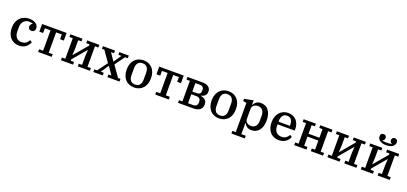

<svg xmlns="http://www.w3.org/2000/svg" viewBox="42 -2096 7678 3619"><g transform="rotate(20 3881.0 -286.0)"><path d="M286 12Q227 12 181.5 -8Q136 -28 105 -64Q74 -100 58 -150Q42 -200 42 -260Q42 -324 61 -374.5Q80 -425 114 -460Q148 -495 194.5 -513.5Q241 -532 296 -532Q382 -532 430.5 -496Q479 -460 479 -404Q479 -369 460 -349.5Q441 -330 409 -330Q376 -330 359 -348.5Q342 -367 342 -395Q342 -418 354 -435Q366 -452 385 -460V-465Q373 -470 355 -474.5Q337 -479 310 -479Q277 -479 250 -467Q223 -455 204 -433.5Q185 -412 174.5 -382Q164 -352 164 -315V-228Q164 -153 201 -109.5Q238 -66 302 -66Q362 -66 395.5 -92Q429 -118 447 -156L490 -130Q481 -104 464 -79Q447 -54 422 -33.5Q397 -13 363 -0.5Q329 12 286 12Z M665 -54H745V-462H631V-367H555V-520H1047V-367H971V-462H857V-54H937V0H665Z M1122 -54H1190V-466H1122V-520H1365V-466H1299V-296L1291 -166H1295L1526 -439V-466H1460V-520H1703V-466H1635V-54H1703V0H1460V-54H1526V-224L1534 -354H1530L1299 -81V-54H1365V0H1122Z M1772 -54H1828L1974 -251L1824 -466H1775V-520H2017V-466H1957L2059 -315H2063L2165 -466H2105V-520H2294V-466H2238L2096 -270L2248 -54H2297V0H2054V-54H2114L2010 -206H2005L1901 -54H1961V0H1772Z M2590 -47Q2653 -47 2682.5 -86Q2712 -125 2712 -190V-330Q2712 -395 2682.5 -434Q2653 -473 2590 -473Q2527 -473 2497.5 -434Q2468 -395 2468 -330V-190Q2468 -125 2497.5 -86Q2527 -47 2590 -47ZM2590 12Q2535 12 2490 -7Q2445 -26 2413 -61Q2381 -96 2363.5 -146.5Q2346 -197 2346 -260Q2346 -323 2363.5 -373.5Q2381 -424 2413 -459Q2445 -494 2490 -513Q2535 -532 2590 -532Q2645 -532 2690 -513Q2735 -494 2767 -459Q2799 -424 2816.5 -373.5Q2834 -323 2834 -260Q2834 -197 2816.5 -146.5Q2799 -96 2767 -61Q2735 -26 2690 -7Q2645 12 2590 12Z M3014 -54H3094V-462H2980V-367H2904V-520H3396V-367H3320V-462H3206V-54H3286V0H3014Z M3471 -54H3539V-466H3471V-520H3773Q3853 -520 3895 -486.5Q3937 -453 3937 -394Q3937 -340 3907.5 -312.5Q3878 -285 3830 -275V-270Q3882 -264 3918.5 -232.5Q3955 -201 3955 -144Q3955 -73 3908.5 -36.5Q3862 0 3774 0H3471ZM3750 -58Q3793 -58 3815.5 -78.5Q3838 -99 3838 -135V-160Q3838 -196 3816.5 -216.5Q3795 -237 3754 -237H3651V-58ZM3746 -293Q3782 -293 3801.5 -312Q3821 -331 3821 -365V-390Q3821 -424 3800.5 -443Q3780 -462 3742 -462H3651V-293Z M4294 -47Q4357 -47 4386.5 -86Q4416 -125 4416 -190V-330Q4416 -395 4386.5 -434Q4357 -473 4294 -473Q4231 -473 4201.5 -434Q4172 -395 4172 -330V-190Q4172 -125 4201.5 -86Q4231 -47 4294 -47ZM4294 12Q4239 12 4194 -7Q4149 -26 4117 -61Q4085 -96 4067.5 -146.5Q4050 -197 4050 -260Q4050 -323 4067.5 -373.5Q4085 -424 4117 -459Q4149 -494 4194 -513Q4239 -532 4294 -532Q4349 -532 4394 -513Q4439 -494 4471 -459Q4503 -424 4520.5 -373.5Q4538 -323 4538 -260Q4538 -197 4520.5 -146.5Q4503 -96 4471 -61Q4439 -26 4394 -7Q4349 12 4294 12Z M4614 146H4682V-440L4614 -453V-497L4794 -532V-442H4799Q4815 -478 4851 -505Q4887 -532 4945 -532Q4993 -532 5032 -513.5Q5071 -495 5098 -460Q5125 -425 5140 -374.5Q5155 -324 5155 -260Q5155 -196 5140 -145.5Q5125 -95 5098 -60Q5071 -25 5032 -6.5Q4993 12 4945 12Q4886 12 4850.5 -15Q4815 -42 4799 -78H4794V146H4882V200H4614ZM4910 -60Q4967 -60 5001 -99Q5035 -138 5035 -207V-313Q5035 -382 5001 -421Q4967 -460 4910 -460Q4887 -460 4866.5 -453.5Q4846 -447 4829.5 -434Q4813 -421 4803.5 -403Q4794 -385 4794 -362V-158Q4794 -135 4803.5 -117Q4813 -99 4829.5 -86Q4846 -73 4866.5 -66.5Q4887 -60 4910 -60Z M5495 12Q5437 12 5392 -7.5Q5347 -27 5316 -63Q5285 -99 5268.5 -149Q5252 -199 5252 -260Q5252 -322 5269.5 -372Q5287 -422 5318.5 -457.5Q5350 -493 5393.5 -512.5Q5437 -532 5489 -532Q5542 -532 5584 -514.5Q5626 -497 5655.5 -465Q5685 -433 5701 -388Q5717 -343 5717 -288V-261H5373V-229Q5373 -151 5412 -108.5Q5451 -66 5517 -66Q5575 -66 5610.5 -91.5Q5646 -117 5663 -155L5706 -129Q5697 -103 5679.5 -78Q5662 -53 5636 -33Q5610 -13 5575 -0.5Q5540 12 5495 12ZM5373 -314H5601V-325Q5601 -397 5573.5 -436.5Q5546 -476 5489 -476Q5433 -476 5403 -437.5Q5373 -399 5373 -327Z M5801 -54H5869V-466H5801V-520H6047V-466H5981V-294H6200V-466H6134V-520H6380V-466H6312V-54H6380V0H6134V-54H6200V-236H5981V-54H6047V0H5801Z M6468 -54H6536V-466H6468V-520H6711V-466H6645V-296L6637 -166H6641L6872 -439V-466H6806V-520H7049V-466H6981V-54H7049V0H6806V-54H6872V-224L6880 -354H6876L6645 -81V-54H6711V0H6468Z M7137 -54H7205V-466H7137V-520H7380V-466H7314V-296L7306 -166H7310L7541 -439V-466H7475V-520H7718V-466H7650V-54H7718V0H7475V-54H7541V-224L7549 -354H7545L7314 -81V-54H7380V0H7137ZM7428 -591Q7384 -591 7351.5 -600.5Q7319 -610 7297.5 -626.5Q7276 -643 7265.5 -664.5Q7255 -686 7255 -709Q7255 -739 7271.5 -755.5Q7288 -772 7316 -772Q7344 -772 7359.5 -755.5Q7375 -739 7375 -713Q7375 -691 7363.5 -676.5Q7352 -662 7335 -656V-653Q7350 -646 7374.5 -642.5Q7399 -639 7428 -639Q7457 -639 7481.5 -642.5Q7506 -646 7521 -653V-656Q7504 -662 7492.5 -676.5Q7481 -691 7481 -713Q7481 -739 7496.5 -755.5Q7512 -772 7540 -772Q7568 -772 7584.5 -755.5Q7601 -739 7601 -709Q7601 -686 7590.5 -664.5Q7580 -643 7558.5 -626.5Q7537 -610 7504.5 -600.5Q7472 -591 7428 -591Z"/></g></svg>

Font: IBM Plex Serif Medium
Style: Regular
Weight: 500
Designer: Mike Abbink, Paul van der Laan, Pieter van Rosmalen
Foundry: Bold Monday
Version: Version 2.5